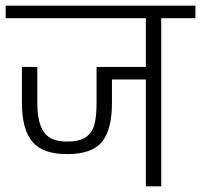

<svg xmlns="http://www.w3.org/2000/svg" viewBox="-30 -654 706 674"><path d="M656 -634V-590H536V0H482V-375H363V-292Q363 -199 328 -156Q293 -113 205 -113Q120 -113 83.5 -156.5Q47 -200 47 -292V-419H101V-292Q101 -224 124 -190.5Q147 -157 205 -157Q248 -157 270.5 -172Q293 -187 301 -215.5Q309 -244 309 -292V-419H482V-590H-10V-634Z"/></svg>

Font: Biryani ExtraLight
Style: Regular
Weight: 275
Designer: Dan Reynolds and Mathieu Reguer
Foundry: Dan Reynolds and Mathieu Reguer
Version: Version 1.004; ttfautohint (v1.1) -l 5 -r 5 -G 72 -x 0 -D la